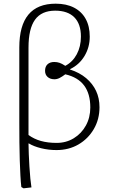

<svg xmlns="http://www.w3.org/2000/svg" viewBox="-20 -802 615 1044"><path d="M108 222 96 215Q93 190 91 153Q89 116 87.5 70.5Q86 25 85.5 -27.5Q85 -80 85 -137V-544Q85 -663 134.5 -722.5Q184 -782 283 -782Q341 -782 382.5 -760.5Q424 -739 446 -699Q468 -659 468 -603Q468 -545 439.5 -497.5Q411 -450 361 -426V-424Q413 -407 448.5 -377Q484 -347 502.5 -307.5Q521 -268 521 -219Q521 -153 490 -100Q459 -47 406.5 -16.5Q354 14 287 14Q244 14 203.5 4Q163 -6 137 -22H135Q135 2 136.5 36Q138 70 140 104.5Q142 139 145 169Q148 199 151 217ZM288 -25Q340 -25 381.5 -50.5Q423 -76 447 -119.5Q471 -163 471 -218Q471 -292 437.5 -337Q404 -382 335 -398Q318 -385 304 -378Q290 -371 276 -371Q253 -371 239 -383.5Q225 -396 225 -417Q225 -440 238.5 -452.5Q252 -465 275 -465Q290 -465 303.5 -460.5Q317 -456 335 -444Q375 -465 397.5 -507Q420 -549 420 -603Q420 -672 384 -708Q348 -744 280 -744Q206 -744 170.5 -695Q135 -646 135 -543V-68Q165 -46 202.5 -35.5Q240 -25 288 -25Z"/></svg>

Font: Literata 18pt ExtraLight
Style: Regular
Weight: 250
Designer: Latin by Veronika Burian and Jose Scaglione. Greek by Irene Vlachou. Cyrillic by Vera Evstafieva.
Foundry: TypeTogether
Version: Version 3.103;gftools[0.9.29]